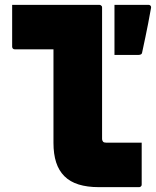

<svg xmlns="http://www.w3.org/2000/svg" viewBox="-20 -770 642 790"><path d="M30 -750Q66 -750 102 -750Q138 -750 174 -750Q210 -750 245.5 -750Q281 -750 317 -750Q353 -750 389 -750Q392 -750 394.5 -748.5Q397 -747 398.5 -745Q400 -743 400 -739Q400 -685 400 -631Q400 -577 400 -523Q400 -469 400 -415Q400 -361 400 -307Q400 -253 400 -200Q400 -195 401 -192.5Q402 -190 404 -187Q406 -185 409 -184Q412 -183 417 -183Q447 -183 480.5 -183Q514 -183 543 -183H563Q563 -141 563 -97.5Q563 -54 563 -11Q563 -7 561.5 -5Q560 -3 558 -1.5Q556 0 552 0Q526 0 497.5 0Q469 0 440.5 0Q412 0 386 0Q339 0 303.5 -11Q268 -22 245 -45Q222 -68 211 -102Q200 -136 200 -182Q200 -221 200 -259Q200 -297 200 -335.5Q200 -374 200 -412.5Q200 -451 200 -490Q200 -529 200 -567H178Q156 -567 133 -567Q110 -567 87 -567Q64 -567 41 -567Q36 -567 33 -570Q30 -573 30 -578Q30 -621 30 -664Q30 -707 30 -750ZM550 -544Q530 -544 506.5 -544Q483 -544 451 -544Q451 -583 451 -614.5Q451 -646 451 -678Q451 -710 451 -750Q477 -750 498.5 -750Q520 -750 542 -750Q564 -750 591 -750Q597 -750 600 -745.5Q603 -741 601 -735Q595 -700 589.5 -673Q584 -646 578.5 -618.5Q573 -591 565 -555Q565 -550 561 -547Q557 -544 550 -544Z"/></svg>

Font: Recursive Monospace Black
Style: Regular
Weight: 900
Version: Version 1.047